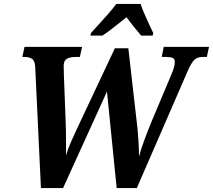

<svg xmlns="http://www.w3.org/2000/svg" viewBox="-20 -951 1077 971"><path d="M158 -614Q156 -645 141 -654Q126 -663 104 -663H93L104 -714H395L384 -663H364Q336 -663 319.5 -654.5Q303 -646 302 -620Q302 -612 302.5 -601Q303 -590 303 -575L312 -338Q313 -317 313.5 -285Q314 -253 314 -220Q314 -187 314 -164Q322 -195 336 -226.5Q350 -258 367 -295L561 -707H629L675 -304Q679 -263 681 -225Q683 -187 683 -159Q693 -197 711 -245.5Q729 -294 748 -340L850 -582Q864 -616 864 -638Q864 -653 853.5 -658Q843 -663 818 -663H798L808 -714H1037L1026 -663H1004Q979 -663 963.5 -649Q948 -635 928 -589L672 0H570L521 -488L299 0H187ZM440 -784Q457 -803 480.5 -828.5Q504 -854 527.5 -881Q551 -908 568 -931H691Q698 -910 709.5 -883Q721 -856 733.5 -829.5Q746 -803 755 -784L752 -771H694Q679 -788 657 -815.5Q635 -843 620 -864Q588 -839 557 -814Q526 -789 498 -771H437Z"/></svg>

Font: Noto Serif Condensed
Style: Bold Italic
Weight: 700
Width: 3
Italic angle: -12°
Designer: Monotype Design Team
Foundry: Monotype Imaging Inc.
Version: Version 2.014